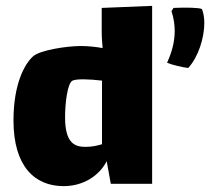

<svg xmlns="http://www.w3.org/2000/svg" viewBox="-20 -627 727 655"><path d="M327 -516C327 -497 329 -479 330 -463C308 -467 282 -470 256 -470C207 -470 117 -456 93 -435C64 -409 26 -341 26 -216C26 -60 98 8 197 8C264 8 318 -27 344 -77L358 0H499V-607L327 -600ZM669 -596C661 -601 614 -602 572 -600L565 -589C573 -565 576 -542 576 -521C576 -482 565 -446 550 -413C569 -405 600 -398 622 -395C657 -433 677 -498 677 -549C677 -567 674 -583 669 -596ZM272 -126C237 -126 202 -136 202 -227C202 -276 210 -340 226 -351C238 -359 286 -357 328 -352V-135C312 -130 293 -126 272 -126Z"/></svg>

Font: FilmFarsi_V5 Display
Style: Regular
Weight: 400
Designer: Borna Izadpanah
Foundry: Borna Izadpanah
Version: Version 1.000;PS 001.000;hotconv 1.0.88;makeotf.lib2.5.64775